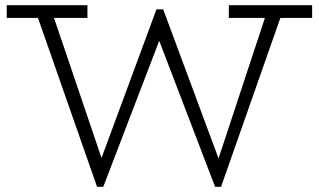

<svg xmlns="http://www.w3.org/2000/svg" viewBox="-20 -706 1228 740"><path d="M6 -637V-686H317V-637ZM354 14 119 -658H181L389 -45L371 14ZM363 14 349 -37 583 -670H599L616 -607L378 14ZM809 14 571 -608 591 -670H609L841 -45L824 14ZM817 14 803 -37 1008 -658H1068L832 14ZM862 -637V-686H1183V-637Z"/></svg>

Font: BioRhyme Light
Style: Regular
Weight: 300
Designer: Aoife Mooney
Foundry: Aoife Mooney Type
Version: Version 1.600;gftools[0.9.33]